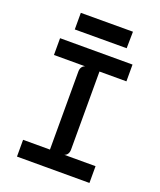

<svg xmlns="http://www.w3.org/2000/svg" viewBox="-162 -1007 925 1108"><g transform="rotate(20 300.0 -453.0)"><path d="M77.5 0V-103H242.5V-582.5Q242.5 -598.5 249.5 -609.2Q256.5 -620 269 -624H77.5V-727H522.5V-624H357V-144.5Q357 -129 350.2 -118Q343.5 -107 330.5 -103H522.5V0ZM140 -803.5V-905.5L460 -906L458.5 -804Z"/></g></svg>

Font: Spline Sans Mono Medium
Style: Regular
Weight: 500
Monospace: yes
Version: Version 1.004